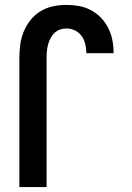

<svg xmlns="http://www.w3.org/2000/svg" viewBox="-20 -763 540 783"><path d="M59 0V-530Q59 -557 63 -584Q67 -611 77.5 -636Q88 -661 105.5 -682.5Q123 -704 146.5 -718Q170 -732 197 -737.5Q224 -743 251 -743Q277 -743 302 -738.5Q327 -734 350 -722Q373 -710 391 -691.5Q409 -673 420.5 -650.5Q432 -628 437.5 -603Q443 -578 443 -552V-546H332V-549Q332 -567 327.5 -584.5Q323 -602 312.5 -616.5Q302 -631 285.5 -639Q269 -647 251 -647Q238 -647 225 -642.5Q212 -638 202.5 -629Q193 -620 186.5 -608Q180 -596 176.5 -583Q173 -570 171.5 -556.5Q170 -543 170 -530V0Z"/></svg>

Font: Iosevka Term Curly
Style: Bold
Weight: 700
Designer: Belleve Invis
Foundry: Belleve Invis
Version: Version 32.3.0